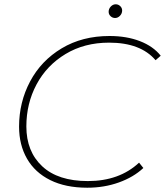

<svg xmlns="http://www.w3.org/2000/svg" viewBox="-20 -872 770 896"><path d="M69 -281Q69 -395 120.5 -492Q172 -589 268 -646.5Q364 -704 491 -704Q571 -704 633 -680Q695 -656 730 -612L706 -591Q636 -673 489 -673Q374 -673 286 -620Q198 -567 150.5 -478Q103 -389 103 -282Q103 -165 177 -96Q251 -27 390 -27Q537 -27 629 -113L649 -88Q603 -45 534.5 -20.5Q466 4 387 4Q286 4 214.5 -31.5Q143 -67 106 -131.5Q69 -196 69 -281ZM487 -817Q487 -831 497 -841.5Q507 -852 520 -852Q532 -852 541 -843.5Q550 -835 550 -823Q550 -809 540 -798.5Q530 -788 517 -788Q505 -788 496 -796.5Q487 -805 487 -817Z"/></svg>

Font: Montserrat Alternates ExLight
Style: Italic
Weight: 275
Italic angle: -11.3°
Designer: Julieta Ulanovsky
Foundry: Julieta Ulanovsky
Version: Version 7.200